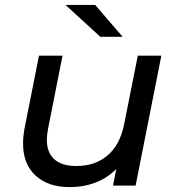

<svg xmlns="http://www.w3.org/2000/svg" viewBox="-20 -757 717 783"><path d="M638 -530 533 0H441L454 -68Q418 -31 369.5 -12.5Q321 6 264 6Q176 6 125 -41Q74 -88 74 -172Q74 -200 80 -233L139 -530H235L176 -232Q171 -205 171 -187Q171 -135 201.5 -107.5Q232 -80 292 -80Q368 -80 418.5 -123Q469 -166 486 -249L542 -530ZM247 -737H368L480 -607H389Z"/></svg>

Font: Idrija
Style: Italic
Weight: 500
Italic angle: -11.3°
Designer: Julieta Ulanovsky
Foundry: Julieta Ulanovsky
Version: Version 7.200